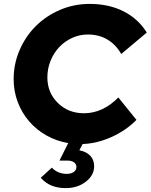

<svg xmlns="http://www.w3.org/2000/svg" viewBox="-20 -727 773 985"><path d="M411 -146Q459 -146 503.5 -166.5Q548 -187 587 -227L680 -112Q627 -58 553 -24.5Q479 9 404 12L387 44Q423 51 443 72Q463 93 463 126Q463 172 420.5 205Q378 238 318 238Q277 238 245.5 225.5Q214 213 189 185L246 133Q261 149 280.5 157Q300 165 322 165Q344 165 358 155.5Q372 146 372 130Q372 115 360 106Q348 97 328 97H285L330 7Q270 -3 218.5 -32Q167 -61 129.5 -104.5Q92 -148 71 -203.5Q50 -259 50 -321Q50 -400 81 -471Q112 -542 164.5 -594Q217 -646 288.5 -676.5Q360 -707 440 -707Q538 -707 613.5 -669Q689 -631 733 -560L602 -450Q574 -499 530.5 -524.5Q487 -550 431 -550Q388 -550 350 -532.5Q312 -515 284 -485.5Q256 -456 239.5 -415.5Q223 -375 223 -330Q223 -252 276.5 -199Q330 -146 411 -146Z"/></svg>

Font: Red Hat Display Black
Style: Italic
Weight: 900
Italic angle: -12°
Designer: Pentagram / MCKL
Foundry: Pentagram / MCKL
Version: Version 1.003; Red Hat Display Black Italic